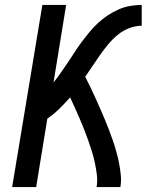

<svg xmlns="http://www.w3.org/2000/svg" viewBox="-20 -755 640 775"><path d="M29 0 151 -735H247L196 -422Q211 -441 225.5 -461.5Q240 -482 254 -503Q268 -524 281.5 -545Q295 -566 310 -586Q325 -606 341 -625.5Q357 -645 375.5 -662Q394 -679 415 -693Q436 -707 459 -717Q482 -727 505.5 -731Q529 -735 552 -735V-651Q527 -651 502 -641.5Q477 -632 456 -615Q435 -598 417.5 -577Q400 -556 384.5 -534Q369 -512 354 -489.5Q339 -467 324 -445Q335 -424 345 -403Q355 -382 364.5 -361Q374 -340 383.5 -318.5Q393 -297 402 -275.5Q411 -254 419.5 -232Q428 -210 435.5 -188Q443 -166 449.5 -143Q456 -120 460.5 -97Q465 -74 467.5 -49Q470 -24 466 0H370Q374 -25 371 -49.5Q368 -74 363 -97.5Q358 -121 351 -143.5Q344 -166 336 -188.5Q328 -211 319.5 -233Q311 -255 301.5 -276.5Q292 -298 282.5 -319.5Q273 -341 263 -362Q242 -338 219.5 -316Q197 -294 171 -276L126 0Z"/></svg>

Font: Iosevka Curly Medium Extended
Style: Italic
Weight: 500
Width: 7
Italic angle: -9°
Monospace: yes
Designer: Belleve Invis
Foundry: Belleve Invis
Version: Version 11.1.0; ttfautohint (v1.8.3)